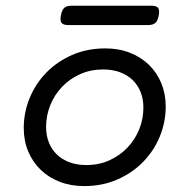

<svg xmlns="http://www.w3.org/2000/svg" viewBox="-20 -628 640 659"><path d="M500 -608.4Q516.6 -608.4 522.5 -601.1Q528.3 -593.8 524.9 -575.2Q521.5 -556.6 513.2 -549.3Q504.9 -542 488.3 -542H213.9Q197.3 -542 191.4 -549.3Q185.5 -556.6 189 -575.2Q192.4 -593.8 200.7 -601.1Q209 -608.4 225.6 -608.4ZM61.5 -188.5Q61.5 -242.2 81.8 -291.5Q102.1 -340.8 138.9 -378.7Q175.8 -416.5 227.3 -439.2Q278.8 -461.9 341.8 -461.9Q387.7 -461.9 425.8 -447Q463.9 -432.1 491.2 -405.5Q518.6 -378.9 533.7 -342.3Q548.8 -305.7 548.8 -262.7Q548.8 -209 528.6 -159.7Q508.3 -110.4 471.4 -72.5Q434.6 -34.7 383.1 -12Q331.5 10.7 268.6 10.7Q222.7 10.7 184.6 -4.2Q146.5 -19 119.1 -45.7Q91.8 -72.3 76.7 -108.6Q61.5 -145 61.5 -188.5ZM138.2 -192.4Q138.2 -163.1 147.7 -139.2Q157.2 -115.2 175 -97.9Q192.9 -80.6 218.5 -71Q244.1 -61.5 276.4 -61.5Q319.3 -61.5 355.2 -77.6Q391.1 -93.8 417.2 -121.1Q443.4 -148.4 457.8 -184.1Q472.2 -219.7 472.2 -258.8Q472.2 -288.1 462.6 -312Q453.1 -335.9 435.3 -353.3Q417.5 -370.6 391.8 -380.1Q366.2 -389.6 334 -389.6Q291 -389.6 255.1 -373.5Q219.2 -357.4 193.1 -330.1Q167 -302.7 152.6 -267.1Q138.2 -231.4 138.2 -192.4Z"/></svg>

Font: Courier Prime
Style: Italic
Weight: 400
Monospace: yes
Designer: Alan Dague-Greene
Foundry: Quote-Unquote Apps
Version: Version 1.202